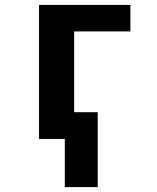

<svg xmlns="http://www.w3.org/2000/svg" viewBox="-20 -566 640 782"><path d="M378 196V-109H282V-438H511V-546H139V0H244V196Z"/></svg>

Font: Noto Sans Mono UI
Style: Bold
Weight: 700
Designer: Monotype Design team
Foundry: Monotype Imaging Inc.
Version: 1.000